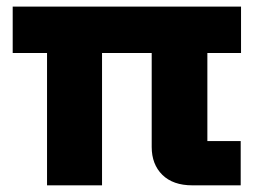

<svg xmlns="http://www.w3.org/2000/svg" viewBox="-20 -556 779 576"><path d="M121.1 0V-397H18.1V-536.1H703.1V-397H602.1V-132.8H702.1V0H557.1Q499 0 467 -31.5Q435.1 -63 435.1 -115.2V-397H286.1V0Z"/></svg>

Font: Hubot Sans Expanded
Style: Bold
Weight: 700
Width: 7
Designer: Deni Anggara
Foundry: GitHub
Version: Version 1.001;gftools[0.9.31]